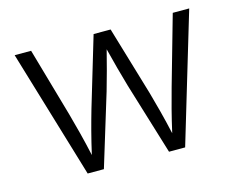

<svg xmlns="http://www.w3.org/2000/svg" viewBox="-81 -667 978 787"><g transform="rotate(-15 407.5 -273.0)"><path d="M200.7 0H269.5L362.8 -305.2C377.9 -357.4 393.1 -413.6 407.7 -471.7C422.4 -413.6 437 -358.4 452.6 -305.2L545.9 0H614.3L777.8 -545.9H708L624.5 -252C609.4 -198.2 593.8 -139.6 578.1 -69.8C562.5 -140.1 546.4 -199.7 531.7 -252L444.3 -545.9H372.1L284.2 -252C268.6 -197.8 252.4 -138.2 236.8 -68.8C221.2 -140.6 205.1 -200.2 190.9 -252L106.9 -545.9H37.1Z"/></g></svg>

Font: Raveo Light
Style: Regular
Weight: 300
Designer: Jakub Foglar, Rasmus Andersson (Inter)
Foundry: Jakubfoglar.com
Version: Version 1.100;Glyphs 3.2.3 (3260)